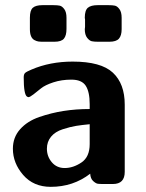

<svg xmlns="http://www.w3.org/2000/svg" viewBox="-20 -714 565 745"><path d="M30 -137Q30 -181 58 -212.5Q86 -244 132.5 -260Q179 -276 227 -283.5Q275 -291 328 -291V-310Q328 -358 312.5 -381.5Q297 -405 257 -405Q219 -405 187 -394.5Q155 -384 139 -371Q123 -358 109.5 -347.5Q96 -337 90 -337Q89 -337 85 -339Q72 -347 72 -414Q72 -426 77.5 -431Q83 -436 102 -444Q174 -475 262 -475Q372 -475 418 -432Q464 -389 464 -308V-47Q464 0 418 0H381Q367 0 359.5 -1Q352 -2 341.5 -11.5Q331 -21 330 -40Q264 11 177 11Q110 11 70 -35Q30 -81 30 -137ZM96 -601V-645Q96 -674 107.5 -684Q119 -694 145 -694H187Q203 -694 212 -692Q221 -690 229.5 -678.5Q238 -667 238 -645V-602Q238 -576 228 -564Q218 -552 191 -552H147Q136 -552 129 -553Q122 -554 113.5 -558.5Q105 -563 100.5 -573.5Q96 -584 96 -601ZM162 -137Q162 -107 181 -84.5Q200 -62 231 -62Q264 -62 296 -83.5Q328 -105 328 -155V-232Q297 -229 275 -225.5Q253 -222 223.5 -212.5Q194 -203 178 -183.5Q162 -164 162 -137ZM309 -601Q309 -602 309.5 -605Q310 -608 310 -610V-638Q310 -639 309.5 -641.5Q309 -644 309 -645Q309 -674 321 -684Q333 -694 359 -694H401Q417 -694 426 -692Q435 -690 443.5 -678.5Q452 -667 452 -645V-601Q452 -576 441.5 -564Q431 -552 404 -552H361Q345 -552 336 -554Q327 -556 318 -567.5Q309 -579 309 -601Z"/></svg>

Font: CMU Sans Serif
Style: Bold
Weight: 700
Version: Version 0.7.0